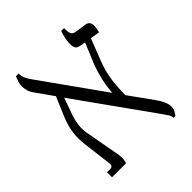

<svg xmlns="http://www.w3.org/2000/svg" viewBox="-182 -765 891 891"><g transform="rotate(-45 263.0 -320.0)"><path d="M49 0V-33H69Q90 -33 86 -55L69 -193Q63 -236 68 -274Q73 -312 90 -354L131 -450L75 -529Q60 -548 55.5 -565Q51 -582 51 -592Q51 -609 55.5 -621.5Q60 -634 65 -647H83V-642Q83 -617 107 -585L327 -276Q329 -315 338.5 -355Q348 -395 359 -425L403 -531L381 -535Q362 -538 355 -546Q348 -554 348 -576Q348 -606 362 -647H381V-636Q381 -616 387.5 -607Q394 -598 410 -596L464 -588Q488 -584 488 -556Q488 -548 486.5 -540Q485 -532 482 -518L436 -526L394 -418Q378 -377 370.5 -335Q363 -293 362 -226L446 -109Q476 -67 476 -38Q476 -22 470 -11.5Q464 -1 458 7H446Q446 -4 440 -14Q434 -24 422 -41L153 -418L132 -359Q117 -321 111.5 -286.5Q106 -252 115 -214L139 -82Q145 -57 146 -37Q147 -17 141 0Z"/></g></svg>

Font: Noto Serif Hebrew SemiCondensed Light
Style: Regular
Weight: 300
Width: 4
Designer: Monotype Design Team
Foundry: Monotype Imaging Inc.
Version: Version 2.004; ttfautohint (v1.8.4.7-5d5b)